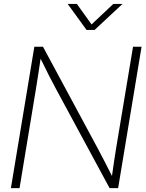

<svg xmlns="http://www.w3.org/2000/svg" viewBox="-20 -968 750 988"><path d="M36.1 0 156.7 -727.5H201.2L484.4 -201.7Q501 -170.9 519.3 -134.8Q537.6 -98.6 556.2 -62.5Q561 -97.7 566.7 -135.7Q572.3 -173.8 577.1 -202.6L664.6 -727.5H708.5L587.9 0H543.9L269.5 -507.8Q252 -539.6 231.7 -579.8Q211.4 -620.1 189 -666Q181.6 -618.7 175.8 -579.1Q169.9 -539.6 164.6 -508.3L80.6 0ZM375.5 -947.8 451.2 -842.3 563 -947.8H609.9V-947.3L466.8 -814H425.3L328.6 -947.3V-947.8Z"/></svg>

Font: Inter Display ExtraLight
Style: Italic
Weight: 200
Italic angle: -9.39999°
Designer: Rasmus Andersson
Foundry: rsms
Version: Version 4.000;git-a52131595